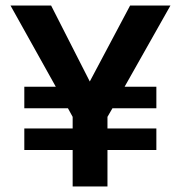

<svg xmlns="http://www.w3.org/2000/svg" viewBox="-20 -675 656 695"><path d="M546 -132H369V0H243V-132H68V-210H243V-252L226 -283H68V-361H182L18 -655H165L305 -380L451 -655H597L431 -361H546V-283H387L369 -252V-210H546Z"/></svg>

Font: Hind Siliguri SemiBold
Style: Regular
Weight: 600
Designer: Jyotish Sonowal
Foundry: Indian Type Foundry
Version: Version 1.001;PS 1.0;hotconv 1.0.86;makeotf.lib2.5.63406; tt